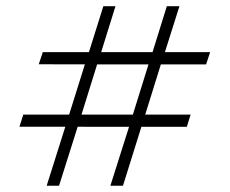

<svg xmlns="http://www.w3.org/2000/svg" viewBox="-20 -593 733 613"><path d="M129 0 188.5 -188.3H42.1L54.3 -227.1H200.7L251 -387.5L103.7 -387.8L116.6 -426.5H263.9L310 -573.3H348.7L303 -426.5H467L512.7 -573.3H552.9L506.5 -426.5H650.9L638 -387.5H493.6L443.6 -227.1H588.6L576.4 -188.1H431.4L372.6 0H332.4L392 -188.1L228 -188.3L168.5 0ZM240.2 -227.1H404.2L454.1 -387.5H290.1Z"/></svg>

Font: Alumni Sans SC Thin
Style: Italic
Weight: 100
Italic angle: -8°
Designer: Robert E. Leuschke
Foundry: Robert E. Leuschke
Version: Version 1.016